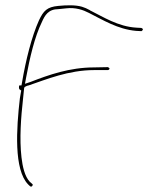

<svg xmlns="http://www.w3.org/2000/svg" viewBox="-20 -667 595 715"><path d="M52 -349C50 -346 50 -336 53 -334L59 -330L54 -301C41 -188 31 -35 85 20C91 26 93 28 96 28C98 28 102 25 102 20L99 17L91 10C72 -10 64 -47 60 -81C52 -151 58 -229 66 -301L70 -340L73 -344H74C74 -344 80 -348 87 -349C152 -371 235 -406 331 -406H382C384 -406 388 -409 388 -412C388 -413 384 -416 382 -417L331 -416C239 -416 161 -388 94 -362L73 -355L77 -377C91 -452 109 -530 136 -585C147 -610 160 -633 198 -633L227 -636C261 -640 290 -630 311 -619C363 -593 418 -558 487 -552L507 -551C508 -552 512 -555 512 -556C512 -560 511 -561 506 -563L488 -564C419 -568 363 -605 316 -628H315V-629C304 -635 295 -639 285 -642C260 -649 228 -648 197 -645C155 -641 142 -627 125 -591C98 -531 76 -443 62 -360L60 -349ZM99 17ZM198 -633V-634Z"/></svg>

Font: Stray Cat
Style: Hl
Weight: 100
Version: Version 1.0